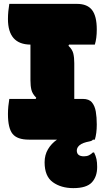

<svg xmlns="http://www.w3.org/2000/svg" viewBox="-20 -720 540 990"><path d="M469 0H459Q456 6 442 9Q405 16 390.5 28.5Q376 41 376 56Q376 86 413 86Q428 86 439 80.5Q450 75 459 66H465Q474 84 477.5 100.5Q481 117 481 141Q481 191 453.5 220.5Q426 250 358 250Q295 250 252.5 219.5Q210 189 210 117Q210 79 227.5 49.5Q245 20 274 0H129Q69 0 45 -29.5Q21 -59 21 -132Q21 -152 23 -172.5Q25 -193 28 -210H164L167 -216Q147 -236 142 -256.5Q137 -277 137 -306V-490Q21 -491 21 -622Q21 -642 23 -662.5Q25 -683 28 -700H377Q430 -700 454.5 -668.5Q479 -637 479 -568Q479 -522 469 -490H336L333 -484Q353 -465 358 -444Q363 -423 363 -394V-210H407Q439 -210 454 -192Q469 -174 474 -144.5Q479 -115 479 -78Q479 -32 469 0Z"/></svg>

Font: Recursive Sn Csl St XBk
Style: Regular
Weight: 1000
Version: Version 1.079;hotconv 1.0.112;makeotfexe 2.5.65598; ttfautoh